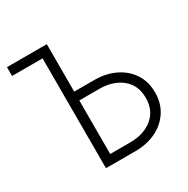

<svg xmlns="http://www.w3.org/2000/svg" viewBox="-159 -841 960 981"><g transform="rotate(-30 320.5 -350.0)"><path d="M190 -648H10V-700H245V-420H363Q431 -420 484.5 -394.5Q538 -369 569.5 -322Q601 -275 601 -210Q601 -146 569.5 -98.5Q538 -51 484.5 -25.5Q431 0 363 0H190ZM363 -368H245V-52H363Q443 -52 494.5 -93.5Q546 -135 546 -210Q546 -285 494.5 -326.5Q443 -368 363 -368Z"/></g></svg>

Font: Jost* Light
Style: Regular
Weight: 300
Version: Version 3.7